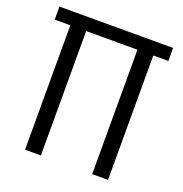

<svg xmlns="http://www.w3.org/2000/svg" viewBox="-135 -822 951 1000"><g transform="rotate(20 340.0 -322.0)"><path d="M111.8 58.6V-630.9H25.4V-703.1H655.3V-630.9H571.8V58.6H483.9V-630.9H199.7V58.6Z"/></g></svg>

Font: Schibsted Grotesk
Style: Regular
Weight: 400
Designer: Bakken & Baeck AS, Henrik Kongsvoll
Foundry: Schibsted ASA
Version: Version 1.100; ttfautohint (v1.8.4.7-5d5b);gftools[0.9.25]